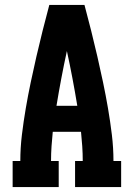

<svg xmlns="http://www.w3.org/2000/svg" viewBox="-20 -755 540 775"><path d="M31 0V-105H62Q62 -158 68.5 -211.5Q75 -265 84 -317.5Q93 -370 104 -422.5Q115 -475 127 -527Q139 -579 152 -631Q165 -683 179 -735H321Q335 -683 348 -631Q361 -579 373 -527Q385 -475 396 -422.5Q407 -370 416 -317.5Q425 -265 431.5 -211.5Q438 -158 438 -105H469V0H283V-105H314Q314 -135 312 -164.5Q310 -194 307 -223H193Q190 -194 188 -164.5Q186 -135 186 -105H217V0ZM208 -328H292Q283 -383 272.5 -438.5Q262 -494 250 -549Q238 -494 227.5 -438.5Q217 -383 208 -328Z"/></svg>

Font: Iosevka Curly Slab Extrabold
Style: Regular
Weight: 800
Monospace: yes
Designer: Belleve Invis
Foundry: Belleve Invis
Version: Version 22.1.2; ttfautohint (v1.8.4)